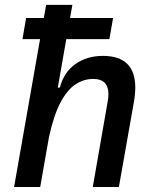

<svg xmlns="http://www.w3.org/2000/svg" viewBox="-20 -752 626 772"><path d="M353 0 413.1 -344.2Q416 -359.9 416 -373Q416 -434.6 355 -434.6Q316.4 -434.6 283.2 -412.6Q250 -390.6 223.1 -339.8Q196.3 -289.1 177.2 -202.1L141.6 0H36.6L141.1 -594.7H70.3L85 -679.7H156.2L165.5 -732.4H271L261.7 -679.7H434.6L419.9 -594.7H246.6L212.4 -399.9H220.7Q236.3 -460.9 282.7 -494.1Q329.1 -527.3 394 -527.3Q523.9 -527.3 523.9 -399.9Q523.9 -373 518.1 -340.3L458 0Z"/></svg>

Font: CaskaydiaCove NFP
Style: Italic
Weight: 400
Italic angle: -10°
Designer: Aaron Bell
Foundry: Saja Typeworks
Version: Version 2111.001; VTT 6.35;Nerd Fonts 3.1.1